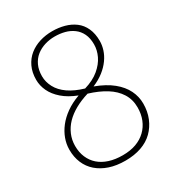

<svg xmlns="http://www.w3.org/2000/svg" viewBox="-211 -1028 1088 1179"><g transform="rotate(-30 333.0 -438.0)"><path d="M332 19Q269 19 220 2.5Q171 -14 136.5 -44Q102 -74 84 -116.5Q66 -159 66 -211Q66 -251 80 -289Q94 -327 120.5 -361Q147 -395 187 -423.5Q227 -452 282 -472Q220 -496 180.5 -530.5Q141 -565 122.5 -604.5Q104 -644 104 -685Q104 -737 123 -777Q142 -817 174.5 -843Q207 -869 249 -882Q291 -895 338 -895Q383 -895 423.5 -884Q464 -873 495.5 -849.5Q527 -826 544.5 -787.5Q562 -749 562 -697Q562 -667 552 -635.5Q542 -604 520.5 -574Q499 -544 466.5 -518.5Q434 -493 389 -474Q464 -446 510.5 -408Q557 -370 579 -325Q601 -280 601 -231Q601 -175 582 -129Q563 -83 529 -49.5Q495 -16 445 1.5Q395 19 332 19ZM334 -18Q388 -18 429 -33Q470 -48 499 -76Q528 -104 543.5 -142.5Q559 -181 559 -228Q559 -284 531.5 -327.5Q504 -371 454 -402Q404 -433 335 -454Q282 -438 240 -414.5Q198 -391 169 -361Q140 -331 124 -293.5Q108 -256 108 -214Q108 -169 123.5 -132.5Q139 -96 168 -70.5Q197 -45 239 -31.5Q281 -18 334 -18ZM338 -489Q402 -508 442.5 -542Q483 -576 502 -616Q521 -656 521 -697Q521 -741 506 -772Q491 -803 464.5 -822.5Q438 -842 405 -850.5Q372 -859 335 -859Q298 -859 264 -848.5Q230 -838 203.5 -817Q177 -796 161.5 -763Q146 -730 146 -686Q146 -646 166.5 -607Q187 -568 230 -538Q273 -508 338 -489Z"/></g></svg>

Font: Playwrite HR Lijeva Thin
Style: Regular
Weight: 250
Designer: Veronika Burian, José Scaglione
Foundry: TypeTogether
Version: Version 1.002